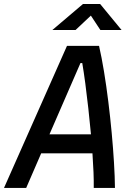

<svg xmlns="http://www.w3.org/2000/svg" viewBox="-43 -918 649 938"><path d="M-23.4 0 284.2 -693.8H440.9Q453.6 -638.7 465.1 -568.6Q476.6 -498.5 486.1 -421.9Q495.6 -345.2 502.7 -268.8Q509.8 -192.4 513.9 -123.3Q518.1 -54.2 518.6 0H415Q415.5 -33.7 413.8 -77.1Q412.1 -120.6 408.7 -168.9H158.2L85 0ZM198.7 -261.7H401.4Q395.5 -325.7 388.4 -389.4Q381.3 -453.1 373.8 -510Q366.2 -566.9 358.9 -609.9H350.1ZM212.9 -771.5 362.3 -898.4H446.3L550.8 -771.5H447.3L400.9 -841.8L326.2 -771.5Z"/></svg>

Font: Cascadia Mono
Style: Italic
Weight: 400
Italic angle: -10°
Monospace: yes
Designer: Aaron Bell
Foundry: Saja Typeworks
Version: Version 2404.023; ttfautohint (v1.8.4)